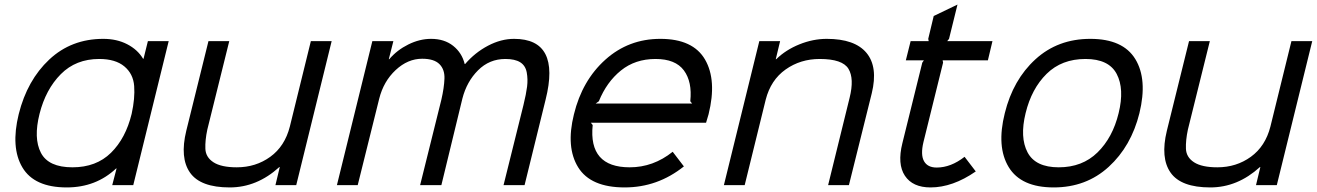

<svg xmlns="http://www.w3.org/2000/svg" viewBox="-20 -810 5764 840"><path d="M556 -312Q571 -380 567 -433.5Q563 -487 524 -519.5Q485 -552 414 -552Q312 -552 246 -485.5Q180 -419 153 -312Q126 -205 159 -141.5Q192 -78 297 -78Q401 -78 465.5 -141.5Q530 -205 556 -312ZM718 -630 563 0H471L490 -73H488Q400 10 272 10Q130 10 78 -77.5Q26 -165 62 -311Q99 -459 195.5 -549.5Q292 -640 432 -640Q491 -640 536.5 -616.5Q582 -593 606 -553H608L627 -630Z M1431 -630 1276 0H1185L1204 -79H1202Q1104 10 985 10Q857 10 811.5 -54.5Q766 -119 795 -238L892 -630H983L887 -243Q877 -196 878.5 -159Q880 -122 914 -100Q948 -78 1016 -78Q1099 -78 1162.5 -124Q1226 -170 1248 -256L1340 -630Z M2367 -374 2275 0H2183L2270 -350Q2282 -399 2286 -431Q2290 -463 2284.5 -493Q2279 -523 2256 -537.5Q2233 -552 2191 -552Q2121 -552 2071.5 -502.5Q2022 -453 2003 -379L1911 0H1818L1911 -374Q1923 -426 1924.5 -466Q1926 -506 1902.5 -529.5Q1879 -553 1827 -553Q1764 -553 1711 -503.5Q1658 -454 1639 -378L1545 0H1454L1609 -630H1701L1681 -551H1683Q1717 -591 1766.5 -615.5Q1816 -640 1866 -640Q1924 -640 1962.5 -609.5Q2001 -579 2013 -530H2015Q2058 -580 2115 -610Q2172 -640 2229 -640Q2434 -640 2367 -374Z M2586 -357H3008L3000 -367Q3009 -452 2972 -502Q2935 -552 2848 -552Q2759 -552 2696.5 -501.5Q2634 -451 2600 -367ZM3080 -310Q3077 -301 3069 -273H2565L2573 -263Q2554 -78 2735 -78Q2838 -78 2923 -146L2972 -82Q2857 10 2713 10Q2564 10 2509.5 -78Q2455 -166 2491 -310Q2527 -458 2628.5 -549Q2730 -640 2869 -640Q3012 -640 3064.5 -549.5Q3117 -459 3080 -310Z M3794 -402 3694 0H3603L3697 -382Q3718 -466 3692 -509Q3666 -552 3566 -552Q3482 -552 3417 -506Q3352 -460 3330 -374L3238 0H3147L3302 -630H3393L3374 -551H3376Q3418 -592 3477.5 -616Q3537 -640 3597 -640Q3720 -640 3771 -578.5Q3822 -517 3794 -402Z M4200 -124 4249 -60Q4148 10 4051 10Q3973 10 3939 -41Q3905 -92 3928 -184L4015 -536L4022 -546H3943L3964 -630H4043L4041 -640L4065 -740L4169 -790L4132 -640L4124 -630H4322L4302 -546H4104L4106 -536L4020 -188Q4007 -133 4022.5 -105Q4038 -77 4078 -77Q4140 -77 4200 -124Z M4874 -315Q4900 -421 4865.5 -486.5Q4831 -552 4729 -552Q4625 -552 4559 -487Q4493 -422 4467 -315Q4441 -209 4475.5 -143.5Q4510 -78 4612 -78Q4715 -78 4781.5 -143Q4848 -208 4874 -315ZM4965 -315Q4929 -170 4830.5 -80Q4732 10 4590 10Q4447 10 4393 -79Q4339 -168 4376 -315Q4412 -461 4510 -550.5Q4608 -640 4750 -640Q4893 -640 4947 -551.5Q5001 -463 4965 -315Z M5721 -630 5566 0H5475L5494 -79H5492Q5394 10 5275 10Q5147 10 5101.5 -54.5Q5056 -119 5085 -238L5182 -630H5273L5177 -243Q5167 -196 5168.5 -159Q5170 -122 5204 -100Q5238 -78 5306 -78Q5389 -78 5452.5 -124Q5516 -170 5538 -256L5630 -630Z"/></svg>

Font: Sinkin Sans 400 Italic
Style: Italic
Weight: 400
Italic angle: -112°
Designer: Keith Bates
Foundry: K-Type
Version: Sinkin Sans (version 1.0)  by Keith Bates   •   © 2014   www